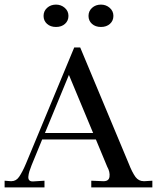

<svg xmlns="http://www.w3.org/2000/svg" viewBox="-40 -813 681 833"><path d="M203 -793Q225 -793 241 -779Q257 -765 257 -744Q257 -723 242 -709.5Q227 -696 203 -696Q179 -696 164 -709.5Q149 -723 149 -744Q149 -765 164.5 -779Q180 -793 203 -793ZM398 -793Q420 -793 436 -779Q452 -765 452 -744Q452 -723 437 -709.5Q422 -696 398 -696Q374 -696 359 -709.5Q344 -723 344 -744Q344 -765 359.5 -779Q375 -793 398 -793ZM588 -27 621 -29V0H356V-29L405 -27Q432 -25 435 -46Q438 -67 425 -90L376 -208H143L97 -96Q91 -81 87.5 -69.5Q84 -58 83 -47Q82 -36 87.5 -30.5Q93 -25 105 -26L153 -29V0H-20V-29L6 -27H10Q30 -27 43 -46Q58 -68 73 -104L282 -607H308L519 -102Q533 -66 548 -45Q562 -27 583 -27ZM155 -236H364L259 -488Z"/></svg>

Font: Unna
Style: Regular
Weight: 400
Designer: Jorge de Buen U.
Foundry: Omnibus-Type
Version: Version 2.006;PS 002.006;hotconv 1.0.70;makeotf.lib2.5.58329